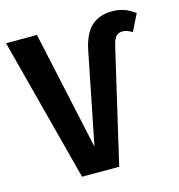

<svg xmlns="http://www.w3.org/2000/svg" viewBox="-112 -801 835 894"><g transform="rotate(-15 305.0 -354.0)"><path d="M-7 -692H142L266 -120L353 -556Q368 -636 406.5 -672Q445 -708 507 -708Q541 -708 567.5 -698Q594 -688 617 -670L577 -589Q552 -605 530 -605Q511 -605 499.5 -592.5Q488 -580 481 -550L353 0H174Z"/></g></svg>

Font: Fira Sans Condensed SemiBold
Style: Regular
Weight: 600
Width: 3
Designer: bBox Type GmbH & Carrois Corporate GbR & Edenspiekermann AG
Foundry: bBox Type GmbH & Carrois Corporate GbR & Edenspiekermann AG
Version: Version 4.301